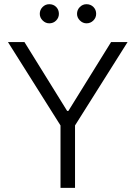

<svg xmlns="http://www.w3.org/2000/svg" viewBox="-20 -911 657 931"><path d="M98.6 -707 305.7 -373H311.5L518.6 -707H598.6L343.8 -302.7V0H273.4V-302.7L18.6 -707ZM172.9 -843.8Q172.9 -863.3 186.5 -877Q200.2 -890.6 218.8 -890.6Q239.3 -890.6 252.4 -877.2Q265.6 -863.8 265.6 -843.8Q265.6 -825.2 252.2 -811.5Q238.8 -797.9 218.8 -797.9Q200.7 -797.9 186.8 -811.8Q172.9 -825.7 172.9 -843.8ZM353.5 -843.8Q353.5 -863.3 367.2 -877Q380.9 -890.6 399.4 -890.6Q419.4 -890.6 432.9 -877.2Q446.3 -863.8 446.3 -843.8Q446.3 -825.2 432.6 -811.5Q418.9 -797.9 399.4 -797.9Q381.3 -797.9 367.4 -811.8Q353.5 -825.7 353.5 -843.8Z"/></svg>

Font: Pretendard Std Light
Style: Regular
Weight: 300
Designer: Base glyphs from Inter by Rasmus Andersson; Hangeul glyphs from Noto Sans CJK(Source Han Sans) by Jang Soo-young and Kan
Foundry: Kil Hyung-jin
Version: Version 1.309